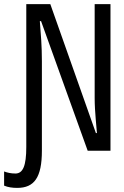

<svg xmlns="http://www.w3.org/2000/svg" viewBox="-83 -734 603 935"><path d="M1 181C84 181 121 130 121 0V-436C121 -509 116 -568 111 -631H117L344 0H455V-714H378V-256C378 -189 388 -109 389 -86H384L162 -714H45V-18C45 73 29 111 -8 111C-29 111 -47 107 -63 101V170C-44 178 -23 181 1 181Z"/></svg>

Font: Noto Sans Mono ExtraCondensed
Style: Regular
Weight: 400
Width: 2
Designer: Monotype Design Team
Foundry: Monotype Imaging Inc.
Version: Version 2.014